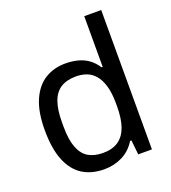

<svg xmlns="http://www.w3.org/2000/svg" viewBox="-134 -823 835 936"><g transform="rotate(-20 283.5 -355.5)"><path d="M248 12Q183 12 136.5 -17Q90 -46 64.5 -107.5Q39 -169 39 -267Q39 -360 65 -420Q91 -480 137 -509Q183 -538 244 -538Q279 -538 309 -530Q339 -522 362.5 -505Q386 -488 404 -460H410V-723H498V0H427L419 -75H412Q385 -31 342 -9.5Q299 12 248 12ZM269 -65Q319 -65 350 -87Q381 -109 395.5 -151Q410 -193 410 -255V-271Q410 -325 399 -362Q388 -399 369 -421Q350 -443 325 -452Q300 -461 272 -461Q223 -461 192 -441.5Q161 -422 146 -380.5Q131 -339 131 -273V-252Q131 -184 147 -142.5Q163 -101 193.5 -83Q224 -65 269 -65Z"/></g></svg>

Font: Archivo SemiBold
Style: Regular
Weight: 400
Version: Version 2.001